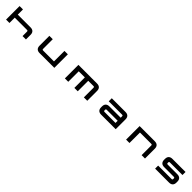

<svg xmlns="http://www.w3.org/2000/svg" viewBox="1064 -3861 7022 7022"><g transform="rotate(45 4575.0 -350.0)"><path d="M273 -700V0H448V-275H1069C1118 -275 1126 -267 1126 -218V0H1301V-240.5C1301 -364.5 1233 -432 1109 -432H448V-700Z M2005 0H2769V-700H2594V-157.5H2045.5C1996 -157.5 1988.5 -165 1988.5 -214.5V-700H1813.5V-192C1813.5 -67.5 1881 0 2005 0Z M3315 -700V0H3490V-542.5H3806V0H3981V-542.5H4240C4289.5 -542.5 4297 -535 4297 -485.5V0H4472V-508C4472 -632.5 4404.5 -700 4280 -700Z M5223 -270H5775.5V-157.5H5223C5174 -157.5 5166.5 -165 5166.5 -213.5C5166.5 -262 5174 -270 5223 -270ZM4999 -192C4999 -67.5 5066.5 0 5190.5 0H5942.5V-121.5H5943V-508C5943 -632.5 5875.5 -700 5751.5 -700H5041.5V-542.5H5719C5768 -542.5 5775.5 -535 5775.5 -485.5V-427H5190.5C5066.5 -427 4999 -359.5 4999 -235.5Z M6481 -700V0H6656V-542.5H7227C7276 -542.5 7284 -535 7284 -485.5V0H7459V-508C7459 -632.5 7391 -700 7267 -700Z M8854.5 -700H8177C8053 -700 7985 -632.5 7985 -508V-464.5C7985 -340.5 8053 -273 8177 -273H8663C8712 -273 8719.5 -265.5 8719.5 -216V-214.5C8719.5 -165 8712 -157.5 8663 -157.5H7982V0H8703C8827 0 8894.5 -67.5 8894.5 -192V-238.5C8894.5 -362.5 8827 -430 8703 -430H8217C8168 -430 8160 -438 8160 -486.5C8160 -535 8168 -542.5 8217 -542.5H8854.5Z"/></g></svg>

Font: Melete Bold
Style: Regular
Weight: 700
Width: 6
Designer: Sora Sagano
Foundry: DOT COLON
Version: Version 0.200;FEAKit 1.0